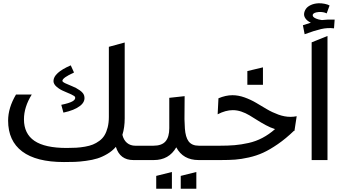

<svg xmlns="http://www.w3.org/2000/svg" viewBox="-20 -982 2096 1178"><path d="M78.1 -401.9H174.8Q127 -325.2 127 -250Q127 -161.6 191.2 -117.9Q255.4 -74.2 389.2 -74.2Q422.4 -74.2 447.5 -75.7Q472.7 -77.1 501 -82Q529.3 -86.9 549.8 -95.2Q570.3 -103.5 589.8 -117.9Q609.4 -132.3 621.3 -152.1Q633.3 -171.9 640.6 -200.4Q647.9 -229 647.9 -265.1V-694.8L745.1 -721.2V-255.9Q745.1 -199.7 731 -154.8Q738.3 -123 759 -105.5Q779.8 -87.9 811 -87.9H900.9V0H797.9Q715.8 0 690.9 -81.1Q669.4 -55.7 638.2 -37.4Q606.9 -19 577.1 -9.8Q547.4 -0.5 507.1 4.9Q466.8 10.3 439 11.2Q411.1 12.2 372.1 12.2Q202.6 12.2 116.2 -52.7Q29.8 -117.7 29.8 -242.2Q29.8 -320.3 78.1 -401.9ZM369.1 -291 356 -338.9Q403.8 -348.6 424.3 -360.1Q444.8 -371.6 440.9 -386.2Q439 -392.6 417.7 -402.6Q396.5 -412.6 372.3 -422.4Q348.1 -432.1 328.1 -449Q308.1 -465.8 308.1 -484.9Q308.1 -535.2 414.1 -581.1L434.1 -537.1Q362.8 -504.9 362.8 -485.8Q362.8 -479.5 381.8 -470.5Q400.9 -461.4 424.1 -452.4Q447.3 -443.4 469.2 -428Q491.2 -412.6 496.1 -396Q506.3 -359.9 471.4 -332.5Q436.5 -305.2 369.1 -291Z M1018.6 -381.8 1112.8 -392.1Q1112.8 -366.7 1112.3 -320.3Q1111.3 -282.7 1111.8 -251Q1112.3 -219.2 1114.3 -193.4Q1116.2 -167.5 1121.8 -147.7Q1127.4 -127.9 1137.2 -114.7Q1147 -101.6 1162.8 -94.7Q1178.7 -87.9 1201.7 -87.9H1290.5V0H1198.7Q1103 0 1061.5 -78.1Q1016.6 0 923.8 0H830.6V-87.9H920.4Q972.7 -87.9 995.6 -114.7Q1018.6 -141.6 1018.6 -195.8ZM938.5 175.8V97.2L1034.7 73.2V175.8ZM1088.9 175.8V97.2L1184.6 73.2V175.8Z M1218.3 -87.9H1324.2Q1378.9 -87.9 1419.2 -91.3Q1459.5 -94.7 1504.6 -104.7Q1549.8 -114.7 1590.1 -136Q1630.4 -157.2 1667.5 -189.9Q1639.2 -198.7 1609.9 -214.6Q1580.6 -230.5 1557.4 -245.4Q1534.2 -260.3 1510.5 -274.4Q1486.8 -288.6 1460.7 -297.4Q1434.6 -306.2 1408.2 -306.2Q1364.7 -306.2 1315.4 -280.8L1320.3 -378.9Q1364.7 -397.9 1406.2 -397.9Q1442.4 -397.9 1480.5 -384.3Q1518.6 -370.6 1551.5 -351.1Q1584.5 -331.5 1617.4 -312Q1650.4 -292.5 1688.2 -278.8Q1726.1 -265.1 1762.2 -265.1Q1782.7 -265.1 1800.3 -269L1786.6 -179.2H1783.2Q1733.4 -131.3 1684.6 -97.7Q1635.7 -64 1594.7 -45.2Q1553.7 -26.4 1506.6 -15.9Q1459.5 -5.4 1422.9 -2.7Q1386.2 0 1335.4 0H1218.3ZM1497.6 -461.9V-545.9L1593.3 -568.8V-461.9Z M1892.1 0V-722.2L1989.3 -761.2V0ZM1849.1 -772 1838.4 -827.1Q1867.7 -837.4 1887.2 -842.8Q1866.2 -852.5 1855.2 -867.4Q1844.2 -882.3 1845.7 -897.7Q1847.2 -913.1 1856.7 -927.2Q1866.2 -941.4 1886.5 -950.9Q1906.7 -960.4 1933.1 -961.9Q1951.2 -962.9 1971.7 -958.7Q1992.2 -954.6 2002 -948.2L1984.4 -899.9Q1963.4 -910.2 1935.1 -908.2Q1902.3 -905.3 1898.9 -891.1Q1895.5 -877.9 1919.9 -867.7Q1934.1 -861.3 1955.1 -858.9Q1989.7 -863.3 2033.2 -861.8L2029.3 -808.1Q1990.2 -813 1950 -803.7Q1909.7 -794.4 1849.1 -772Z"/></svg>

Font: LT Superior Med
Style: Regular
Weight: 500
Designer: Daniel Lyons
Foundry: LyonsType
Version: Version 1.000